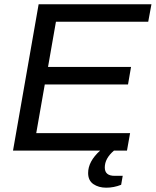

<svg xmlns="http://www.w3.org/2000/svg" viewBox="-20 -706 730 900"><path d="M41 0 161.1 -686H689.9L674.8 -604H242.2L205.1 -392.1H594.2L580.1 -310.1H189.9L149.9 -82H589.8L575.2 0H514.2Q471.2 36.6 471.2 79.1Q471.2 118.2 517.1 118.2H555.2L547.9 160.2Q513.7 173.8 478 173.8Q442.4 173.8 417.7 157Q393.1 140.1 393.1 105Q393.1 50.8 449.2 0Z"/></svg>

Font: Archivo
Style: Italic
Weight: 400
Italic angle: -10°
Designer: Hector Gatti
Foundry: Omnibus-Type
Version: Version 2.001